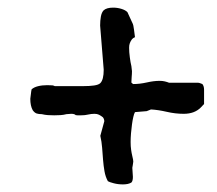

<svg xmlns="http://www.w3.org/2000/svg" viewBox="-20 -573 564 498"><path d="M62 -341.3Q67.9 -346.7 78.6 -349.4Q89.4 -352.1 102.5 -352.1Q112.3 -352.1 116 -351.6Q119.6 -351.1 122.1 -349.6H195.8Q212.4 -349.6 224.1 -351.3Q235.8 -353 240.2 -357.4Q249 -366.2 249 -392.1L239.7 -506.8Q239.7 -519.5 241.7 -530.3Q243.7 -541 249 -546.4Q256.8 -553.2 273.4 -553.2Q284.7 -553.2 294.9 -550Q305.2 -546.9 310.5 -541.5L324.2 -511.7Q324.2 -511.7 324.7 -510.7Q325.2 -509.8 325.9 -506.3Q326.7 -502.9 327.6 -495.8Q328.6 -488.8 330.1 -476.6Q325.2 -474.6 322.3 -471.2Q318.4 -465.8 316.7 -460.9Q314.9 -456.1 314.9 -449.2Q314.9 -438 316.7 -424.6Q318.4 -411.1 320.8 -401.4Q321.3 -394.5 321.8 -392.6Q322.3 -390.6 322.3 -388.7Q322.3 -380.9 321.5 -373Q320.8 -365.2 320.8 -359.9V-358.9Q320.8 -358.4 321.3 -358.4Q324.7 -355 325.7 -355Q342.3 -355 360.6 -359.1Q378.9 -363.3 394 -363.3Q401.9 -363.3 407.7 -361.8Q413.6 -360.4 418.5 -358.4H493.7Q496.1 -358.4 500 -356.9Q503.9 -355.5 504.9 -355Q509.3 -349.6 509.3 -340.3V-303.2L500.5 -293.9Q484.4 -277.8 456.5 -277.8Q434.6 -277.8 412.4 -283Q390.1 -288.1 371.6 -289.1L360.4 -284.7L330.1 -282.2Q327.6 -277.8 325.7 -269.3Q323.7 -260.7 322.3 -250Q320.8 -239.3 319.8 -227.3Q318.8 -215.3 318.8 -204.6Q318.8 -193.4 320.1 -184.6Q321.3 -175.8 323.2 -168Q325.7 -158.2 325.7 -153.8Q325.7 -151.9 324.5 -145.3Q323.2 -138.7 323.2 -137.7L324.7 -114.3Q324.7 -103.5 320.8 -99.6Q313 -94.7 298.8 -94.7Q286.1 -94.7 274.9 -97.7Q263.7 -100.6 259.8 -103Q253.4 -114.7 251 -128.9Q248.5 -143.1 247.3 -158.4Q246.1 -173.8 244.9 -189.7Q243.7 -205.6 240.2 -220.7L250.5 -258.3Q250.5 -263.7 247.1 -268.6Q241.7 -272.9 236.8 -275.4Q231.9 -277.8 225.1 -277.8Q216.8 -277.8 208.7 -275.9Q200.7 -273.9 190.4 -273.9Q183.6 -273.9 180.9 -273.9Q178.2 -273.9 176.3 -274.4Q173.3 -277.8 164.6 -277.8L152.3 -276.9Q145 -274.9 137 -274.4Q128.9 -273.9 120.6 -273.9Q112.3 -273.9 104.5 -274.4Q96.7 -274.9 88.4 -276.9Q80.6 -276.9 75.2 -278.6Q69.8 -280.3 64.9 -287.1Q58.6 -298.3 58.6 -316.9Q60.1 -332 61 -336.2Q62 -340.3 62 -341.3Z"/></svg>

Font: IM FELL English
Style: Italic
Weight: 400
Italic angle: -18°
Designer: Igino Marini
Foundry: Igino Marini
Version: 3.00